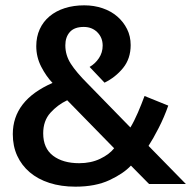

<svg xmlns="http://www.w3.org/2000/svg" viewBox="-20 -690 717 720"><path d="M142 -190Q142 -134 179 -106Q216 -78 277 -78Q321 -78 355.5 -94.5Q390 -111 408 -134L232 -314Q196 -297 169 -267Q142 -237 142 -190ZM28 -187Q28 -314 177 -379Q153 -404 134.5 -440Q116 -476 116 -517Q116 -552 129 -580.5Q142 -609 166 -629Q190 -649 223 -659.5Q256 -670 296 -670Q333 -670 365 -659Q397 -648 420 -628Q443 -608 456.5 -581Q470 -554 470 -521Q470 -470 441.5 -435Q413 -400 372 -380L316 -439Q337 -451 351 -472Q365 -493 365 -519Q365 -549 345 -569Q325 -589 294 -589Q259 -589 242 -570Q225 -551 225 -520Q225 -483 245.5 -451Q266 -419 308 -377L469 -212Q483 -235 497 -267.5Q511 -300 522 -330L611 -294Q596 -251 575 -210Q554 -169 537 -143L677 0H539L471 -69Q443 -39 390.5 -14.5Q338 10 263 10Q209 10 165.5 -4Q122 -18 91.5 -44Q61 -70 44.5 -106Q28 -142 28 -187Z"/></svg>

Font: Mukta Vaani SemiBold
Style: Regular
Weight: 600
Designer: Noopur Datye, Girish Dalvi, Yashodeep Gholap, Pallavi Karambelkar
Foundry: Ek Type
Version: Version 2.538;PS 1.000;hotconv 16.6.51;makeotf.lib2.5.65220;